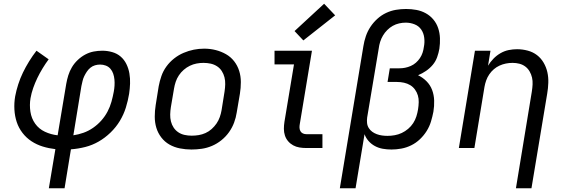

<svg xmlns="http://www.w3.org/2000/svg" viewBox="-20 -791 3040 1026"><path d="M241 215 276 6Q241 2 208.5 -8Q176 -18 148.5 -36Q121 -54 100.5 -80.5Q80 -107 69.5 -138.5Q59 -170 57 -205.5Q55 -241 61 -276Q67 -308 77.5 -340.5Q88 -373 102.5 -403Q117 -433 135.5 -463Q154 -493 175 -520L240 -474Q223 -451 207.5 -425.5Q192 -400 179.5 -374Q167 -348 157.5 -321Q148 -294 143 -266Q137 -230 142.5 -194Q148 -158 168 -130Q188 -102 220 -87Q252 -72 288 -68L334 -343Q338 -366 345 -388.5Q352 -411 364.5 -432Q377 -453 395.5 -470.5Q414 -488 435.5 -499.5Q457 -511 480 -515.5Q503 -520 527 -520Q554 -520 580 -512.5Q606 -505 625 -488.5Q644 -472 655.5 -448.5Q667 -425 671.5 -398.5Q676 -372 675 -344.5Q674 -317 670 -290Q664 -253 652.5 -216Q641 -179 620.5 -145Q600 -111 570.5 -82.5Q541 -54 507 -34.5Q473 -15 435.5 -5.5Q398 4 359 7L325 215ZM372 -68Q399 -72 426 -81.5Q453 -91 477.5 -108Q502 -125 521.5 -147Q541 -169 554.5 -194.5Q568 -220 575.5 -247Q583 -274 588 -301Q591 -317 592 -333.5Q593 -350 591.5 -366Q590 -382 585 -397Q580 -412 570 -423.5Q560 -435 545.5 -440.5Q531 -446 515 -446Q501 -446 487.5 -442Q474 -438 463 -429Q452 -420 444 -408Q436 -396 430 -383.5Q424 -371 421 -357.5Q418 -344 415 -331Z M1003 8Q972 8 941.5 2Q911 -4 885.5 -18.5Q860 -33 842 -56.5Q824 -80 815.5 -108Q807 -136 807 -167.5Q807 -199 812 -230L828 -330Q833 -357 842.5 -384.5Q852 -412 869.5 -436Q887 -460 910.5 -478.5Q934 -497 961 -508.5Q988 -520 1015.5 -525.5Q1043 -531 1071 -531Q1103 -531 1132.5 -523.5Q1162 -516 1187.5 -501.5Q1213 -487 1231 -464Q1249 -441 1258 -412.5Q1267 -384 1267 -352.5Q1267 -321 1262 -290L1245 -190Q1241 -163 1231 -136Q1221 -109 1204 -85Q1187 -61 1163.5 -42Q1140 -23 1113 -11.5Q1086 0 1058 4Q1030 8 1003 8ZM1004 -66Q1023 -66 1041.5 -69Q1060 -72 1078 -80Q1096 -88 1111 -101.5Q1126 -115 1137 -131Q1148 -147 1154.5 -165.5Q1161 -184 1164 -202L1180 -302Q1183 -322 1183.5 -341Q1184 -360 1179.5 -378Q1175 -396 1165 -411.5Q1155 -427 1139.5 -437Q1124 -447 1105.5 -451Q1087 -455 1067 -455Q1049 -455 1030.5 -451.5Q1012 -448 994.5 -439.5Q977 -431 962 -418Q947 -405 936 -388.5Q925 -372 919 -354Q913 -336 910 -318L893 -218Q890 -199 889.5 -179.5Q889 -160 893.5 -142Q898 -124 908 -109Q918 -94 933 -84Q948 -74 966.5 -70Q985 -66 1004 -66Z M1617 0Q1598 0 1580 -3Q1562 -6 1546.5 -14.5Q1531 -23 1519.5 -36.5Q1508 -50 1502.5 -67Q1497 -84 1497 -102.5Q1497 -121 1500 -140L1551 -447H1447V-520H1647L1582 -128Q1580 -118 1580.5 -108Q1581 -98 1585.5 -90Q1590 -82 1598.5 -78Q1607 -74 1617 -74H1703V0ZM1601 -575 1554 -625 1712 -771 1771 -709Z M1796 215 1922 -545Q1926 -571 1935 -597.5Q1944 -624 1959.5 -647.5Q1975 -671 1996.5 -690.5Q2018 -710 2043.5 -722Q2069 -734 2096 -738.5Q2123 -743 2150 -743Q2178 -743 2205 -738Q2232 -733 2255.5 -720Q2279 -707 2296 -686.5Q2313 -666 2321.5 -640.5Q2330 -615 2331 -587Q2332 -559 2328 -531Q2324 -508 2316 -485.5Q2308 -463 2292.5 -444.5Q2277 -426 2256.5 -412Q2236 -398 2214 -389Q2239 -377 2259 -357Q2279 -337 2289 -310.5Q2299 -284 2300 -254Q2301 -224 2296 -194Q2291 -168 2283 -141.5Q2275 -115 2260 -91Q2245 -67 2224 -47Q2203 -27 2177.5 -14.5Q2152 -2 2125 3Q2098 8 2072 8Q2048 8 2025.5 4Q2003 0 1983.5 -10.5Q1964 -21 1949.5 -37.5Q1935 -54 1928 -74L1880 215ZM2051 -65Q2070 -65 2089.5 -68.5Q2109 -72 2127 -80.5Q2145 -89 2161 -102.5Q2177 -116 2188 -133Q2199 -150 2205 -169Q2211 -188 2214 -207Q2217 -226 2217.5 -245Q2218 -264 2213 -281Q2208 -298 2197.5 -312.5Q2187 -327 2172 -336Q2157 -345 2139 -349Q2121 -353 2102 -353H2051L2063 -426H2114Q2130 -426 2145 -429Q2160 -432 2175 -438.5Q2190 -445 2202.5 -456Q2215 -467 2224 -480.5Q2233 -494 2238 -509Q2243 -524 2245 -540Q2250 -564 2247 -589Q2244 -614 2231 -633Q2218 -652 2195.5 -661Q2173 -670 2148 -670Q2131 -670 2113 -666Q2095 -662 2079 -653Q2063 -644 2049.5 -630.5Q2036 -617 2026.5 -601Q2017 -585 2011.5 -567.5Q2006 -550 2004 -533L1942 -163Q1940 -148 1941.5 -133.5Q1943 -119 1950.5 -107Q1958 -95 1969 -87Q1980 -79 1993.5 -74Q2007 -69 2021.5 -67Q2036 -65 2051 -65Z M2737 215 2822 -302Q2825 -321 2826 -340Q2827 -359 2823 -376.5Q2819 -394 2810 -409.5Q2801 -425 2787 -435.5Q2773 -446 2755.5 -450.5Q2738 -455 2719 -455Q2701 -455 2683.5 -451.5Q2666 -448 2649.5 -440.5Q2633 -433 2619 -421Q2605 -409 2594.5 -393.5Q2584 -378 2578 -361Q2572 -344 2569 -327L2515 0H2432L2518 -520H2601L2588 -440Q2600 -460 2617 -477.5Q2634 -495 2655 -507Q2676 -519 2698.5 -523.5Q2721 -528 2743 -528Q2772 -528 2800 -520.5Q2828 -513 2849.5 -496.5Q2871 -480 2885 -456Q2899 -432 2905 -405Q2911 -378 2910 -348.5Q2909 -319 2904 -290L2820 215Z"/></svg>

Font: Zed Sans Extended
Style: Italic
Weight: 400
Width: 7
Italic angle: -9°
Designer: Belleve Invis
Foundry: Belleve Invis
Version: Version 1.0.0; ttfautohint (v1.8.4)